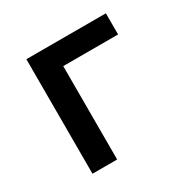

<svg xmlns="http://www.w3.org/2000/svg" viewBox="-124 -637 748 755"><g transform="rotate(-30 250.0 -260.0)"><path d="M88 0V-520H449V-424H200V0Z"/></g></svg>

Font: Iosevka SS08 Regular
Style: Bold
Weight: 700
Monospace: yes
Designer: Belleve Invis
Foundry: Belleve Invis
Version: Version 16.3.4; ttfautohint (v1.8.4)